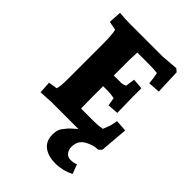

<svg xmlns="http://www.w3.org/2000/svg" viewBox="-218 -638 929 929"><g transform="rotate(45 247.0 -173.0)"><path d="M237 -158 238 -79H327Q357 -79 382 -84Q384 -88 396 -120Q401 -137 404 -159L464 -155L452 -11L438 3Q405 3 370.5 22.5Q336 42 336 85Q336 106 347.5 119.5Q359 133 378 133Q397 133 415 126L433 174Q387 197 337.5 197Q288 197 258.5 174.5Q229 152 229 108Q229 76 242 59Q255 42 260 36Q265 30 280.5 16.5Q296 3 299 0H115L44 4L40 -58L85 -65Q92 -81 92 -135V-366Q92 -442 85 -465L40 -474L44 -540Q81 -536 115 -536H339L426 -543L441 -530L446 -403L385 -399Q382 -436 376 -460Q353 -463 316 -463H239L237 -414V-304H287Q298 -304 314 -311L321 -359L375 -355V-292L377 -188L321 -184L314 -226Q287 -231 272 -231H237Z"/></g></svg>

Font: Andada SC
Style: Bold
Weight: 700
Designer: Carolina Giovagnoli
Foundry: Carolina Giovagnoli
Version: Version 1.003